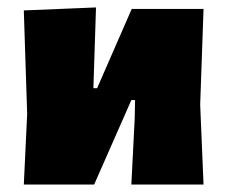

<svg xmlns="http://www.w3.org/2000/svg" viewBox="-20 -496 612 516"><path d="M44 0 53 -190 44 -468 238 -476 231 -259H241L334 -472H527L518 -215L527 0H333L342 -177L343 -227H333L233 0Z"/></svg>

Font: Alegreya Sans SC Black
Style: Regular
Weight: 900
Designer: Juan Pablo del Peral
Foundry: Huerta Tipografica
Version: Version 2.007